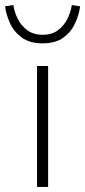

<svg xmlns="http://www.w3.org/2000/svg" viewBox="-55 -742 338 762"><path d="M92 0V-480H136V0ZM114 -570Q63 -570 31.5 -593Q0 -616 -15.5 -650.5Q-31 -685 -35 -717L-2 -722Q2 -694 15.5 -667Q29 -640 53.5 -622Q78 -604 114 -604Q151 -604 175 -622Q199 -640 212.5 -667Q226 -694 230 -722L263 -717Q259 -685 243.5 -650.5Q228 -616 197 -593Q166 -570 114 -570Z"/></svg>

Font: Mada Light
Style: Regular
Weight: 300
Designer: Khaled Hosny
Version: Version 1.5